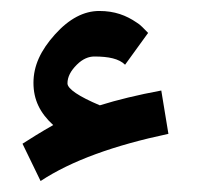

<svg xmlns="http://www.w3.org/2000/svg" viewBox="-20 -316 361 350"><path d="M77 -88C54 -75 35 -63 21 -54L54 14C110 -23 188 -51 287 -72L274 -151C231 -143 194 -134 162 -124C124 -140 103 -154 103 -164C103 -176 109 -187 120 -198C131 -209 142 -213 152 -213C178 -213 197 -209 208 -198L250 -256C242 -264 236 -271 229 -275C210 -288 189 -296 161 -296C133 -296 106 -282 80 -253C54 -224 41 -196 41 -165C41 -134 53 -110 77 -88Z"/></svg>

Font: Iranian Sans 
Style: Regular
Weight: 400
Designer: Hooman Mehr, Hadi Navid in Neviseh Pardaz Co. Ltd. (http://nevisa.com)
Foundry: http://font-store.ir
Version: 5.0.0 build 1/7/1393